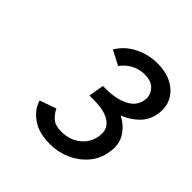

<svg xmlns="http://www.w3.org/2000/svg" viewBox="-128 -903 625 625"><g transform="rotate(45 185.0 -590.0)"><path d="M189 -373Q137 -373 105.5 -395.5Q74 -418 65 -450L122 -470Q130 -453 144 -440.5Q158 -428 186 -428Q226 -428 253 -450.5Q280 -473 284 -507Q289 -539 264.5 -557.5Q240 -576 187 -576H168L175 -617L177 -629H191Q238 -629 270 -645.5Q302 -662 306 -695Q309 -716 294 -734Q279 -752 246 -752Q224 -752 203.5 -742Q183 -732 166 -710L116 -736Q137 -771 174 -789Q211 -807 251 -807Q309 -807 342.5 -774.5Q376 -742 368 -692Q363 -660 341 -637.5Q319 -615 286 -602Q318 -585 334.5 -557.5Q351 -530 344 -492Q338 -455 315 -428.5Q292 -402 259 -387.5Q226 -373 189 -373Z"/></g></svg>

Font: Figtree Light
Style: Italic
Weight: 300
Italic angle: -9.5°
Foundry: Erik Kennedy
Version: Version 2.001; ttfautohint (v1.8.4.7-5d5b);gftools[0.9.27]